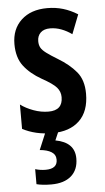

<svg xmlns="http://www.w3.org/2000/svg" viewBox="-56 -589 472 865"><g transform="rotate(-5 180.5 -156.5)"><path d="M332 -154Q332 -74 288 -32Q244 10 166 10Q127 10 93 2Q59 -6 31 -21V-131Q55 -113 89 -100.5Q123 -88 157 -88Q221 -88 221 -148Q221 -173 204.5 -192Q188 -211 139 -238Q88 -267 59 -305Q30 -343 30 -404Q30 -472 73.5 -512.5Q117 -553 191 -553Q229 -553 262.5 -543Q296 -533 328 -513L294 -426Q272 -442 247 -451.5Q222 -461 196 -461Q168 -461 153 -446.5Q138 -432 138 -408Q138 -391 144.5 -379Q151 -367 169 -353.5Q187 -340 220 -320Q270 -290 301 -253Q332 -216 332 -154ZM263 133Q263 184 231 212Q199 240 141 240Q101 240 74 233V165Q97 172 121 172Q174 172 174 131Q174 108 155 96Q136 84 102 81L136 0H195L176 44Q263 60 263 133Z"/></g></svg>

Font: Noto Sans Ethiopic ExtraCondensed SemiBold
Style: Regular
Weight: 600
Width: 2
Designer: Monotype Design Team
Foundry: Monotype Imaging Inc.
Version: Version 2.102; ttfautohint (v1.8.4.7-5d5b)